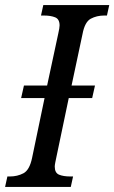

<svg xmlns="http://www.w3.org/2000/svg" viewBox="-38 -734 449 754"><path d="M-18 0 -9 -41H1Q30 -41 54 -53.5Q78 -66 88 -114L137 -349H45L56 -398H147L191 -603Q196 -625 196 -634Q196 -659 178.5 -666Q161 -673 135 -673H123L132 -714H391L382 -673H371Q342 -673 318.5 -660.5Q295 -648 286 -600L243 -398H335L324 -349H232L183 -115Q181 -106 179 -95.5Q177 -85 177 -80Q177 -55 194 -48Q211 -41 238 -41H249L240 0Z"/></svg>

Font: Noto Serif Condensed
Style: Italic
Weight: 400
Width: 3
Italic angle: -12°
Designer: Monotype Design Team
Foundry: Monotype Imaging Inc.
Version: Version 2.014; ttfautohint (v1.8.4.7-5d5b)